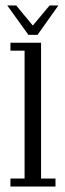

<svg xmlns="http://www.w3.org/2000/svg" viewBox="-20 -679 236 699"><path d="M18 0V-29H69.5V-494.5H18V-523.5H129.5V-29H182V0ZM83.5 -552 6.5 -659H39L99.5 -586L160.5 -659H192.5L116.5 -552Z"/></svg>

Font: Imbue 24pt Light
Style: Regular
Weight: 300
Designer: Tyler Finck
Foundry: Etcetera Type Company
Version: Version 1.102